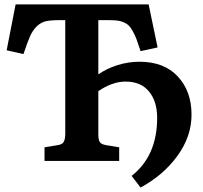

<svg xmlns="http://www.w3.org/2000/svg" viewBox="-20 -720 907 859"><path d="M608.9 119.1 568.8 66.9Q683.1 -22.5 683.1 -192.9Q683.1 -266.1 646.7 -310.5Q610.4 -355 542 -355Q481.9 -355 419.9 -312V-119.1Q419.9 -94.7 426.5 -84.5Q433.1 -74.2 454.1 -70.8L513.2 -61V0H179.2V-61L238.8 -70.8Q258.8 -73.7 265.4 -85.9Q272 -98.1 272 -123V-629.9H247.1Q207.5 -629.9 185.3 -625Q163.1 -620.1 144.5 -602.1Q126 -584 114.3 -557.4Q102.5 -530.8 85 -478L9.8 -495.1L49.8 -700.2H645L685.1 -507.8L608.9 -491.2Q598.1 -524.9 590.6 -544.9Q583 -564.9 573.2 -582Q563.5 -599.1 554.7 -607.2Q545.9 -615.2 531.5 -621.1Q517.1 -627 501.5 -628.4Q485.8 -629.9 460.9 -629.9H419.9V-387.2Q456.5 -413.1 505.1 -428.5Q553.7 -443.8 604 -443.8Q713.9 -443.8 775.4 -377.9Q836.9 -312 836.9 -207Q836.9 -109.9 774.2 -23.2Q711.4 63.5 608.9 119.1Z"/></svg>

Font: Literata Book
Style: Bold
Weight: 700
Designer: Latin by Veronika Burian and Jose Scaglione. Greek by Irene Vlachou. Cyrillic by Vera Evstafieva
Foundry: TypeTogether
Version: Version 2.003;PS 002.003;hotconv 1.0.88;makeotf.lib2.5.64775